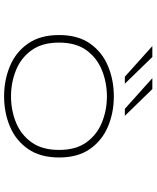

<svg xmlns="http://www.w3.org/2000/svg" viewBox="64 -800 746 915"><g transform="rotate(90 437.5 -343.0)"><path d="M439.5 11Q362 11 295.2 -17Q228.5 -45 188 -103.2Q147.5 -161.5 147.5 -251Q147.5 -341 188.2 -398.8Q229 -456.5 295.5 -484.2Q362 -512 439.5 -512Q517.5 -512 583.8 -484Q650 -456 690.5 -398.2Q731 -340.5 731 -251Q731 -161.5 690.5 -103.2Q650 -45 583.8 -17Q517.5 11 439.5 11ZM439.5 -22Q505.5 -22 563.8 -45.5Q622 -69 658.5 -119.5Q695 -170 695 -251Q695 -331.5 658.5 -381.8Q622 -432 563.5 -455.5Q505 -479 439.5 -479Q374.5 -479 315.8 -455.5Q257 -432 220.2 -381.8Q183.5 -331.5 183.5 -251Q183.5 -170 220.2 -119.5Q257 -69 315.5 -45.5Q374 -22 439.5 -22ZM499 -564.5 353 -695.5H405L532.5 -564.5ZM346 -564.5 200 -695.5H252L379.5 -564.5Z"/></g></svg>

Font: Trispace SemiExpanded Thin
Style: Regular
Weight: 100
Width: 6
Designer: Tyler Finck
Foundry: Etcetera Type Company
Version: Version 1.210; ttfautohint (v1.8.3)